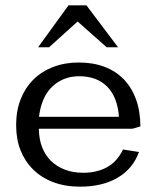

<svg xmlns="http://www.w3.org/2000/svg" viewBox="-20 -679 577 709"><path d="M299.3 -659.2 416 -504.4H374L266.6 -599.6L161.1 -504.4H120.6L232.9 -659.2ZM469.2 -203.6H123.5Q124 -164.6 135.7 -134.8Q147.5 -105 168.9 -84.2Q190.4 -63.5 220.5 -52.2Q250.5 -41 287.1 -41Q338.4 -41 376 -62Q413.6 -83 434.1 -127L493.2 -117.7Q470.7 -55.7 414.3 -22.7Q357.9 10.3 275.9 10.3Q220.7 10.3 176.8 -6.3Q132.8 -22.9 102.3 -53.2Q71.8 -83.5 55.7 -124.3Q39.6 -165 39.6 -217.3Q39.6 -270 56.2 -312.3Q72.8 -354.5 103 -384.8Q133.3 -415 176 -431.6Q218.8 -448.2 271 -448.2Q323.7 -448.2 365.7 -432.4Q407.7 -416.5 437 -386.2Q466.3 -356 482.2 -312.5Q498 -269 498.5 -212.4ZM419.4 -247.6Q413.6 -321.3 375.5 -359.4Q337.4 -397.5 272 -397.5Q241.2 -397.5 215.8 -387Q190.4 -376.5 171.4 -357.7Q152.3 -338.9 140.4 -311.5Q128.4 -284.2 124 -247.6Z"/></svg>

Font: Kameron
Style: Regular
Weight: 400
Version: Version 1.000